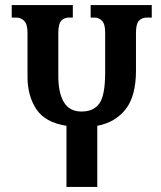

<svg xmlns="http://www.w3.org/2000/svg" viewBox="-20 -734 634 754"><path d="M336 -714H576V-665H557Q537 -665 525.5 -652.5Q514 -640 514 -605V-457Q514 -356 473 -304.5Q432 -253 362 -240V0H241V-240Q157 -253 122.5 -305.5Q88 -358 88 -433V-605Q88 -640 74.5 -652.5Q61 -665 45 -665H26V-714H266V-665H250Q232 -665 220.5 -652.5Q209 -640 209 -605V-435Q209 -369 231 -332.5Q253 -296 300 -296Q348 -296 370.5 -328Q393 -360 393 -450V-605Q393 -640 380.5 -652.5Q368 -665 351 -665H336Z"/></svg>

Font: Noto Serif Georgian ExtraCondensed SemiBold
Style: Regular
Weight: 600
Width: 2
Designer: Monotype Design Team, Akaki Razmadze
Foundry: Google LLC
Version: Version 2.003; ttfautohint (v1.8.4.7-5d5b)